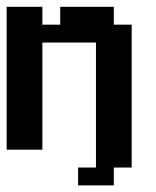

<svg xmlns="http://www.w3.org/2000/svg" viewBox="-20 -449 469 576"><path d="M107.1 -428.6V-375H160.7V-428.6H321.4V-375H375V53.6H321.4V107.1H214.3V53.6H267.9V-321.4H107.1V0H0V-428.6Z"/></svg>

Font: Jersey 10
Style: Regular
Weight: 400
Designer: Sarah Cadigan-Fried
Version: Version 1.000